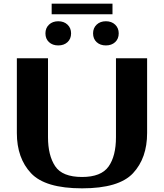

<svg xmlns="http://www.w3.org/2000/svg" viewBox="-20 -1018 895 1048"><path d="M72 -292V-700H242V-269Q242 -170 281 -111Q320 -52 428 -52Q532 -52 572.5 -109Q613 -166 613 -269V-700H783V-292Q783 -155 706 -72.5Q629 10 428 10Q227 10 149.5 -72.5Q72 -155 72 -292ZM228 -836Q228 -865 247.5 -883.5Q267 -902 298 -902Q329 -902 348.5 -883.5Q368 -865 368 -836Q368 -806 348.5 -788Q329 -770 298 -770Q267 -770 247.5 -788Q228 -806 228 -836ZM488 -836Q488 -865 507.5 -883.5Q527 -902 558 -902Q589 -902 608.5 -883.5Q628 -865 628 -836Q628 -806 608.5 -788Q589 -770 558 -770Q527 -770 507.5 -788Q488 -806 488 -836ZM262 -998H594V-940H262Z"/></svg>

Font: Fahkwang
Style: Bold
Weight: 700
Designer: Suppakit Chalermlarp | Katatrad Co.,Ltd.
Foundry: Cadson Demak Co.,Ltd.
Version: Version 1.000; ttfautohint (v1.6)